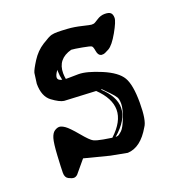

<svg xmlns="http://www.w3.org/2000/svg" viewBox="-94 -516 586 631"><g transform="rotate(-20 198.5 -201.0)"><path d="M234.4 -43.9C267.6 -72.3 284.2 -100.6 284.2 -128.9C284.2 -154.9 270.2 -181 242.2 -207H245.6L267.1 -185.1C275.9 -175.9 281.7 -168.9 284.7 -163.8C287.6 -158.8 289.1 -150.8 289.1 -139.9C289.1 -129 285.3 -113.6 277.8 -93.8C270.3 -73.9 263.3 -61 256.6 -54.9C249.9 -48.9 245.2 -45.6 242.4 -44.9C239.7 -44.3 237 -43.9 234.4 -43.9ZM129.9 -316.9V-311.5C129.9 -302.1 131.2 -291.8 133.8 -280.8C124 -283 119.1 -287.2 119.1 -293.2C119.1 -299.2 122.7 -307.1 129.9 -316.9ZM50.8 -296.9C50.8 -267.3 59.2 -246.3 75.9 -233.9C92.7 -221.5 106.1 -214.7 116.2 -213.4H116.7L226.1 -208C254.1 -181 268.1 -154.1 268.1 -127.4C268.1 -100.1 253.3 -72.8 223.6 -45.4C218.1 -46.1 208 -47.7 193.4 -50.3C178.7 -52.9 168.1 -55.8 161.4 -59.1C154.7 -62.3 143.2 -73.7 127 -93.3C110.7 -112.8 98.6 -125.2 90.8 -130.6C83 -136 76.5 -138.7 71.3 -138.7C66.1 -138.7 60.5 -136.7 54.7 -132.8C48.8 -128.9 44.3 -121.6 41 -110.8C37.8 -100.1 35.3 -80.4 33.7 -51.8C32.1 -23.1 31.2 -3.3 31.2 7.6C31.2 18.5 34.9 25.8 42.2 29.5C49.6 33.3 55.5 35.2 60.1 35.2C64.6 35.2 69 33.2 73.2 29.3L109.9 -14.6L197.3 7.8L254.4 18.6C285 17.3 311.5 -2.9 334 -42C343.1 -54.4 347.7 -81.4 347.7 -123C347.7 -164.7 342.4 -194.4 332 -212.2C321.6 -229.9 300.1 -245.6 267.6 -259.3C235 -272.9 209.3 -279.8 190.4 -279.8C171.5 -279.8 160.5 -279.6 157.2 -279.3H151.6H146C144.7 -286.5 144 -293.3 144 -299.8C144 -333 161.1 -354.2 195.3 -363.3C202.1 -363 214.5 -361.2 232.4 -357.9C250.3 -354.7 260.6 -352.1 263.2 -350.1C265.8 -348.1 267.9 -342.1 269.5 -332C271.2 -321.9 275.1 -315.9 281.2 -314L282.2 -313.5H289.1C292.6 -313.5 299.6 -316.4 310.1 -322.3C320.5 -328.1 332.3 -342.7 345.5 -366C358.6 -389.2 365.2 -405 365.2 -413.3C365.2 -421.6 363.2 -427.6 359.1 -431.2C355.1 -434.7 348.2 -436.5 338.6 -436.5C329 -436.5 319.8 -433.6 311 -427.7C302.2 -421.9 296.6 -418.8 294.2 -418.5C291.7 -418.1 289.2 -418 286.6 -418C284 -418 274 -420.1 256.6 -424.3C239.2 -428.5 222.9 -431.2 207.8 -432.1C192.6 -433.1 181 -433.6 172.9 -433.6C164.7 -433.6 157.6 -432.9 151.4 -431.4C145.2 -429.9 133.8 -423.9 117.2 -413.3C100.6 -402.8 86.7 -388.6 75.4 -370.8C64.2 -353.1 57.6 -340.7 55.7 -333.5Z"/></g></svg>

Font: Drukaatie burti
Style: Regular
Weight: 400
Version: Version 0.14.4